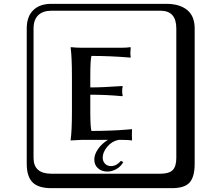

<svg xmlns="http://www.w3.org/2000/svg" viewBox="-20 -774 1140 1006"><path d="M543 125Q513.2 125 493.7 107.9Q474.1 90.8 474.1 61Q474.1 35.2 493.9 6.6Q513.7 -22 545.4 -41H404.8L350.1 -38.1V-41Q356.9 -87.9 356.9 -190.9V-374Q356.9 -475.1 350.1 -523.9L351.1 -526.9Q379.9 -523.9 404.8 -523.9H618.2Q645 -523.9 663.1 -526.9L665 -523.9Q663.1 -503.9 663.1 -498Q663.1 -486.8 665 -475.1L663.1 -472.2Q560.1 -481 459 -481Q453.1 -459 453.1 -374V-315.9Q517.1 -315.9 620.1 -323.2L623 -320.8Q620.1 -311 620.1 -296.9Q620.1 -281.7 623 -272L620.1 -270Q538.1 -277.8 453.1 -277.8V-190.9Q453.1 -109.9 459 -87.9Q503.9 -87.9 556.9 -89.8Q609.9 -91.8 640.6 -94.7L670.9 -97.2L671.9 -94.2Q671.9 -91.3 671.4 -81.5Q670.9 -71.8 670.9 -67.9Q670.9 -64 671.4 -54.9Q671.9 -45.9 671.9 -41L670.9 -38.1Q652.8 -41 626 -41H600.6Q565.4 -33.7 541.7 -4.9Q518.1 23.9 518.1 51.8Q518.1 70.8 530 83.5Q542 96.2 562 96.2Q589.8 96.2 613.8 68.8L626 75.2Q612.8 99.1 589.4 112.1Q565.9 125 543 125ZM249 -717.8Q204.1 -717.8 179.9 -693.8Q155.8 -669.9 155.8 -625V53.2Q155.8 136.2 249 136.2H820.8Q865.7 136.2 884.8 117.2Q903.8 98.1 903.8 53.2V-625Q903.8 -717.8 820.8 -717.8ZM1000 84Q1000 152.8 973.4 182.4Q946.8 211.9 880.9 211.9H249Q181.2 211.9 150.6 181.4Q120.1 150.9 120.1 84V-625Q120.1 -687 154.1 -720.5Q188 -753.9 249 -753.9H851.1Q920.9 -753.9 960.4 -721.9Q1000 -689.9 1000 -625Z"/></svg>

Font: Linux Biolinum Keyboard
Style: Regular
Weight: 700
Designer: Philipp H. Poll
Foundry: Philipp H. Poll
Version: Version 0.6.1 ; ttfautohint (v0.9)